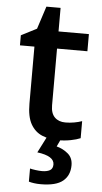

<svg xmlns="http://www.w3.org/2000/svg" viewBox="-60 -698 516 975"><g transform="rotate(5 198.0 -210.5)"><path d="M283.2 -83Q305.7 -83 327.6 -86.9Q349.6 -90.8 367.7 -97.2V-10.3Q348.6 -2 318.4 3.9Q288.1 9.8 255.4 9.8Q209.5 9.8 172.6 -5.6Q135.7 -21 114.5 -58.3Q93.3 -95.7 93.3 -162.6V-453.1H19.5V-504.4L98.6 -544.9L136.2 -660.6H208.5V-540.5H363.3V-453.1H208.5V-164.1Q208.5 -123 228.8 -103Q249 -83 283.2 -83ZM333.5 130.9Q333.5 182.6 298.6 211.4Q263.7 240.2 186 240.2Q167 240.2 151.6 238Q136.2 235.8 125 232.4V165.5Q136.7 168.5 154.3 170.9Q171.9 173.3 186.5 173.3Q211.9 173.3 226.8 164.8Q241.7 156.2 241.7 134.8Q241.7 91.8 154.8 80.6L195.8 0H270L250 42Q283.2 50.8 308.3 72Q333.5 93.3 333.5 130.9Z"/></g></svg>

Font: Open Sans SemiBold
Style: Regular
Weight: 600
Designer: Monotype Design Team
Foundry: Monotype Imaging Inc.
Version: Version 3.003; ttfautohint (v1.8.4)